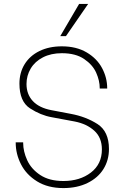

<svg xmlns="http://www.w3.org/2000/svg" viewBox="-20 -951 635 978"><path d="M60 -224V-226H98V-223Q98 -180 118.5 -135Q139 -90 185 -59.5Q231 -29 303 -29Q387 -29 443 -72Q499 -115 499 -190Q499 -250 460.5 -285Q422 -320 361 -332L243 -354Q187 -364 133 -399Q79 -434 79 -525Q79 -581 105.5 -624Q132 -667 181 -691Q230 -715 295 -715Q369 -715 421.5 -684Q474 -653 500 -604Q526 -555 526 -502V-500H488V-502Q488 -540 470 -580.5Q452 -621 408.5 -650.5Q365 -680 295 -680Q240 -680 199 -659Q158 -638 136.5 -602Q115 -566 115 -523Q115 -471 147 -436.5Q179 -402 241 -390L341 -371Q417 -357 476 -319.5Q535 -282 535 -192Q535 -135 507 -90Q479 -45 426 -19Q373 7 303 7Q224 7 169 -27Q114 -61 87 -114Q60 -167 60 -224ZM287 -767 383 -931H429L316 -767Z"/></svg>

Font: Be Vietnam Thin
Style: Regular
Weight: 100
Designer: Gabriel Lam
Foundry: TypeRant
Version: Version 4.000